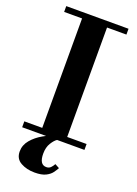

<svg xmlns="http://www.w3.org/2000/svg" viewBox="-179 -822 799 1117"><g transform="rotate(20 221.0 -263.5)"><path d="M311 150.5Q303.5 164.5 291 181.5Q278.5 198.5 253.8 210.8Q229 223 186 223Q136.5 223 99.8 202.5Q63 182 63 137Q63 97 90 65Q117 33 156.8 10.5Q196.5 -12 234.5 -23.5L245.5 -0.5Q230 8.5 213 35.5Q196 62.5 196 102Q196 170 239 170Q255.5 170 265.8 159.8Q276 149.5 283.5 135.5ZM28.5 -36.5H139.5V-714H28.5V-750H414V-714H294V-36.5H414V0H28.5Z"/></g></svg>

Font: Bodoni* 06pt
Style: Bold
Weight: 700
Version: Version 2.3